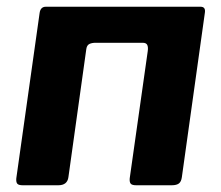

<svg xmlns="http://www.w3.org/2000/svg" viewBox="-20 -550 657 570"><path d="M47.6 0Q34.9 0 31.1 -4.9Q27.4 -9.7 28.4 -20.7L97.5 -510.7Q99.9 -530 116.1 -530H575.3Q590.7 -530 588.3 -512.9L519.9 -24.1Q518.1 -10.7 511.2 -5.4Q504.2 0 489.8 0H384.4Q371.7 0 367.9 -4.9Q364.1 -9.7 365.1 -20.7L418.6 -398.1Q420.3 -409.5 417.3 -416.3Q414.3 -423 403.6 -423H263.9Q252.9 -423 245.5 -419.5Q238 -415.9 236.3 -404.9L183.1 -24.1Q179.9 0 153 0Z"/></svg>

Font: Libre Franklin Thin
Style: Italic
Weight: 100
Italic angle: -8°
Designer: Pablo Impallari, Rodrigo Fuenzalida, Nhung Nguyen
Foundry: Impallari Type
Version: Version 3.000